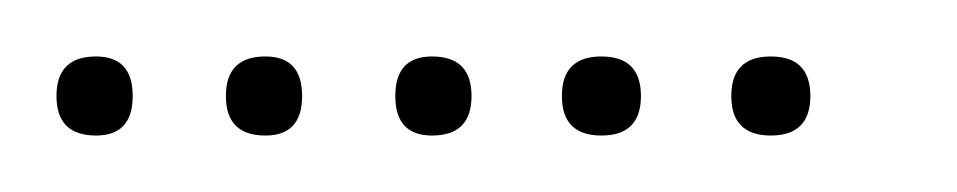

<svg xmlns="http://www.w3.org/2000/svg" viewBox="-20 -298 339 68"><path d="M14 -250Q0 -250 0 -264Q0 -278 14 -278Q27 -278 27 -264Q27 -250 14 -250ZM74 -250Q60 -250 60 -264Q60 -278 74 -278Q87 -278 87 -264Q87 -250 74 -250ZM133 -250Q120 -250 120 -264Q120 -278 133 -278Q147 -278 147 -264Q147 -250 133 -250ZM193 -250Q179 -250 179 -264Q179 -278 193 -278Q207 -278 207 -264Q207 -250 193 -250ZM253 -250Q239 -250 239 -264Q239 -278 253 -278Q267 -278 267 -264Q267 -250 253 -250Z"/></svg>

Font: FRB American Cursive Just Xheight
Style: Italic
Weight: 400
Italic angle: -25°
Version: Version 2.0;Modular Font Editor K font №1